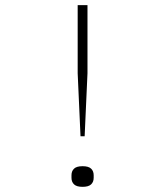

<svg xmlns="http://www.w3.org/2000/svg" viewBox="-20 -718 640 744"><path d="M292 -190 281 -434V-698H319V-434L308 -190ZM300 6Q277 6 267 -3.5Q257 -13 257 -29V-39Q257 -55 267 -64.5Q277 -74 300 -74Q323 -74 333 -64.5Q343 -55 343 -39V-29Q343 -13 333 -3.5Q323 6 300 6Z"/></svg>

Font: IBM Plex Mono ExtLt
Style: Regular
Weight: 200
Monospace: yes
Designer: Mike Abbink, Paul van der Laan, Pieter van Rosmalen
Foundry: Bold Monday
Version: Version 2.3